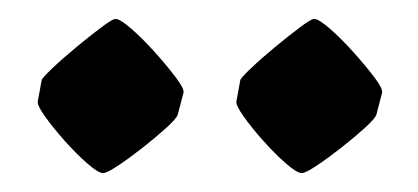

<svg xmlns="http://www.w3.org/2000/svg" viewBox="-20 -719 442 203"><path d="M234 -634Q234 -636 245 -646.5Q256 -657 270.5 -669Q285 -681 297 -690Q309 -699 312 -699Q317 -699 329 -688.5Q341 -678 354 -663.5Q367 -649 376 -637Q385 -625 384 -621L378 -598Q377 -594 366 -584Q355 -574 341 -563Q327 -552 315 -544Q303 -536 299 -536Q294 -536 282.5 -546Q271 -556 258.5 -570Q246 -584 237.5 -596Q229 -608 230 -612ZM24 -634Q24 -636 35 -646.5Q46 -657 60.5 -669Q75 -681 87 -690Q99 -699 102 -699Q107 -699 119 -688.5Q131 -678 144 -663.5Q157 -649 166 -637Q175 -625 174 -621L168 -598Q167 -594 156 -584Q145 -574 131 -563Q117 -552 105 -544Q93 -536 89 -536Q84 -536 72.5 -546Q61 -556 48.5 -570Q36 -584 27.5 -596Q19 -608 20 -612Z"/></svg>

Font: Grenze Gotisch Black
Style: Regular
Weight: 900
Designer: Renata Polastri
Foundry: Omnibus-Type
Version: Version 1.001